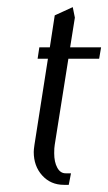

<svg xmlns="http://www.w3.org/2000/svg" viewBox="-20 -516 302 536"><path d="M74.2 -91.8Q74.2 -98.1 76.2 -111.8L113.8 -352.1H85L89.8 -383.8H119.1L132.8 -473.1L183.1 -496.1L189 -466.8L175.8 -383.8H262.2L256.8 -352.1H170.9L132.8 -111.8Q131.3 -103.5 131.3 -88.4Q131.3 -63.5 139.9 -47.9Q148.4 -32.2 163.1 -32.2H178.2L171.9 0H158.2Q121.6 0 97.9 -26.1Q74.2 -52.2 74.2 -91.8Z"/></svg>

Font: Gawaa
Style: Italic
Weight: 400
Designer: T. Christopher White
Version: Version 1.0